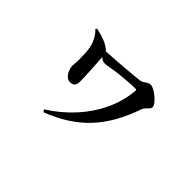

<svg xmlns="http://www.w3.org/2000/svg" viewBox="-94 -833 1189 1189"><g transform="rotate(45 500.0 -238.5)"><path d="M210.7 -538.7Q249.5 -530.8 284.8 -517.3Q320 -503.7 346.2 -479.9Q355.6 -471.7 355.7 -462.8Q355.9 -453.9 356.1 -448.3Q357.6 -433.8 359.4 -405.4Q361.1 -377.1 363.2 -344.1Q365.2 -311.1 366.3 -281Q367.3 -250.9 367.6 -233.3Q367.8 -215.1 360.3 -200.3Q352.8 -185.5 325.1 -185.5Q306.8 -185.5 292.9 -199.4Q279 -213.4 271.6 -232.5Q264.2 -251.6 264.2 -265.7Q264.2 -278.2 266.1 -295.7Q267.9 -313.2 266.9 -332.2Q266.7 -352.1 265.7 -379.4Q264.7 -406.6 259 -432.2Q254 -456.3 239.9 -482.7Q225.9 -509 204 -529.6ZM325.5 -476.5Q345.1 -477.2 377.5 -479.1Q409.8 -480.9 448.1 -483.8Q486.5 -486.7 523.1 -489.8Q559.8 -492.9 588 -495.7Q616.3 -498.5 628.9 -500Q637.3 -501.7 647.8 -508.7Q658.3 -515.6 669.2 -522Q680.1 -528.4 689 -528.4Q702.9 -528.4 721.3 -518.3Q739.7 -508.1 757.2 -493.5Q774.6 -478.9 786 -463.9Q797.4 -448.9 797.4 -438.6Q797.4 -427.9 789.1 -419.3Q780.9 -410.6 771.8 -402Q762.7 -393.3 758.5 -381.9Q729 -297 691.1 -228.9Q653.1 -160.8 603.5 -107.1Q553.8 -53.4 489.1 -11.5Q424.3 30.3 341.4 62.3L330.9 47.5Q422.3 -10.6 490.5 -85.4Q558.6 -160.2 599.6 -247.1Q640.6 -334.1 650 -427.8Q651 -437.9 649.2 -441Q647.5 -444.1 639.6 -444.1Q621.6 -444.1 598.1 -442.7Q574.5 -441.3 549.9 -438.9Q525.3 -436.5 502.8 -434.2Q464.9 -430.2 438.4 -424.7Q411.9 -419.2 396.4 -419.2Q379.8 -419.2 365.8 -430.1Q351.9 -441 324.7 -462.7Z"/></g></svg>

Font: Noto Serif SC
Style: Regular
Weight: 200
Designer: Ryoko NISHIZUKA 西塚涼子 (kana & ideographs); Frank Grießhammer (Latin, Greek & Cyrillic); Wenlong ZHANG 张文龙 (bopomofo); San
Foundry: Adobe
Version: Version 2.001;hotconv 1.1.0;makeotfexe 2.6.0